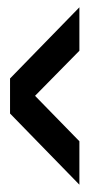

<svg xmlns="http://www.w3.org/2000/svg" viewBox="-20 -506 247 526"><path d="M197.5 0V-119L76 -243.5L197.5 -367V-486L7.5 -291V-195Z"/></svg>

Font: Anybody UltraCondensed
Style: Bold
Weight: 700
Width: 1
Version: Version 1.113;gftools[0.9.25]